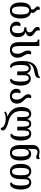

<svg xmlns="http://www.w3.org/2000/svg" viewBox="1966 -2778 1064 5036"><g transform="rotate(90 2498.0 -260.0)"><path d="M306 -540C313 -554 318 -569 318 -587C318 -628 293 -651 270 -670C251 -684 236 -700 236 -725C236 -735 238 -746 243 -759C233 -767 220 -772 202 -772C173 -772 148 -750 148 -717C148 -684 170 -665 194 -646C213 -630 229 -612 229 -584C229 -568 226 -554 221 -543C105 -529 44 -441 44 -269C44 -79 124 12 253 12C392 12 464 -79 464 -269C464 -432 405 -520 306 -540ZM255 -42C178 -42 149 -119 149 -269C149 -417 177 -494 254 -494C332 -494 360 -417 360 -269C360 -119 332 -42 255 -42Z M747 12C877 12 954 -70 954 -194C954 -310 895 -380 817 -393V-396C895 -416 932 -456 932 -510C932 -577 880 -611 835 -642C804 -663 777 -686 777 -721C777 -733 779 -744 785 -757C775 -766 763 -772 743 -772C705 -772 686 -743 686 -713C686 -659 721 -631 757 -605C794 -579 828 -553 828 -504C828 -455 798 -421 732 -421H698V-363H734C813 -363 849 -313 849 -195C849 -94 814 -42 747 -42C685 -42 650 -91 650 -163C650 -201 656 -227 669 -255C654 -263 640 -267 627 -267C579 -267 548 -220 548 -159C548 -61 629 12 747 12Z M1287 12C1425 12 1494 -79 1494 -188C1494 -273 1462 -319 1434 -362C1414 -394 1396 -427 1396 -477C1396 -498 1402 -520 1411 -533C1401 -542 1388 -548 1367 -548C1329 -548 1305 -518 1305 -475C1305 -405 1328 -365 1350 -327C1371 -292 1389 -255 1389 -188C1389 -103 1355 -42 1286 -42C1220 -42 1187 -100 1187 -225V-760H1018V-716H1021C1064 -716 1085 -703 1085 -649V-225C1085 -76 1147 12 1287 12Z M1720 8C1744 8 1759 -4 1759 -31C1705 -48 1684 -132 1684 -268C1684 -404 1705 -482 1771 -482C1833 -482 1852 -429 1852 -316V-180H1952V-316C1952 -429 1972 -482 2033 -482C2095 -482 2120 -409 2120 -268C2120 -135 2099 -50 2047 -31C2047 -6 2059 8 2086 8C2165 8 2225 -108 2225 -268C2225 -437 2157 -537 2041 -537C1981 -537 1926 -505 1904 -434H1901C1879 -505 1825 -537 1767 -537C1722 -537 1673 -514 1645 -465H1642C1664 -564 1729 -605 1854 -628C1971 -649 2029 -671 2030 -772H1994C1985 -740 1939 -733 1856 -718C1654 -684 1582 -548 1582 -333V-279C1582 -108 1643 8 1720 8Z M2501 12C2613 12 2698 -55 2698 -169C2698 -274 2644 -324 2599 -368C2569 -399 2543 -429 2543 -477C2543 -498 2549 -520 2558 -533C2548 -542 2535 -548 2514 -548C2476 -548 2452 -519 2452 -480C2452 -411 2486 -375 2520 -337C2556 -297 2593 -256 2593 -170C2593 -91 2560 -42 2501 -42C2443 -42 2410 -91 2410 -162C2410 -201 2416 -227 2429 -255C2414 -263 2400 -267 2387 -267C2339 -267 2308 -220 2308 -159C2308 -61 2384 12 2501 12Z M3487 -548C3433 -548 3376 -517 3355 -445H3351C3332 -517 3285 -548 3227 -548C3168 -548 3123 -517 3103 -445H3100C3078 -517 3022 -548 2971 -548C2854 -548 2787 -454 2787 -279C2787 -81 2900 19 3035 74V78C2991 80 2934 99 2903 129L2925 162C2970 132 3026 122 3099 122C3198 122 3336 166 3336 252C3375 252 3402 235 3402 198C3402 129 3301 84 3189 56C3049 20 2892 -45 2892 -279C2892 -413 2912 -494 2976 -494C3031 -494 3051 -441 3051 -319V-180H3151V-321C3151 -443 3174 -494 3227 -494C3280 -494 3302 -443 3302 -321V-180H3402V-319C3402 -441 3423 -494 3478 -494C3540 -494 3562 -421 3562 -270C3562 -144 3540 -59 3488 -41C3488 -15 3501 -1 3528 -1C3607 -1 3667 -118 3667 -270C3667 -449 3602 -548 3487 -548Z M3987 11C4126 11 4190 -75 4190 -266C4190 -457 4129 -545 4015 -545C3949 -545 3912 -510 3887 -460H3883C3885 -491 3886 -531 3886 -558V-608C3886 -685 3920 -713 3971 -713C3999 -713 4021 -705 4039 -696C4059 -686 4078 -678 4103 -678C4130 -678 4156 -694 4156 -727C4156 -751 4143 -766 4125 -772C4112 -755 4094 -749 4073 -749C4055 -749 4041 -751 4024 -756C4006 -762 3988 -765 3959 -765C3861 -765 3784 -701 3784 -585V-265C3784 -75 3855 11 3987 11ZM3987 -43C3913 -43 3886 -123 3886 -266C3886 -405 3910 -484 3991 -484C4059 -484 4086 -406 4086 -265C4086 -115 4059 -43 3987 -43Z M4479 12C4609 12 4678 -79 4678 -269V-326C4678 -444 4701 -495 4760 -495C4824 -495 4847 -414 4847 -268C4847 -136 4821 -48 4764 -34C4764 -6 4775 8 4805 8C4888 8 4951 -109 4951 -267C4951 -457 4880 -548 4767 -548C4710 -548 4651 -517 4629 -445H4625C4603 -516 4535 -548 4478 -548C4348 -548 4279 -455 4279 -268C4279 -80 4354 12 4479 12ZM4480 -42C4410 -42 4384 -116 4384 -268C4384 -420 4410 -494 4480 -494C4554 -494 4577 -427 4577 -269C4577 -123 4551 -42 4480 -42Z"/></g></svg>

Font: Noto Serif Georgian Condensed Medium
Style: Regular
Weight: 500
Width: 3
Designer: Monotype Design Team, Akaki Razmadze
Foundry: Google LLC
Version: Version 2.003